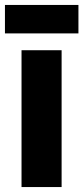

<svg xmlns="http://www.w3.org/2000/svg" viewBox="-36 -756 337 776"><path d="M281 -736H-16V-621H281ZM213 0V-553H51V0Z"/></svg>

Font: Noto Sans Georgian ExtraCondensed Black
Style: Regular
Weight: 900
Width: 2
Designer: Monotype Design Team, Akaki Razmadze
Foundry: Google LLC
Version: Version 2.005